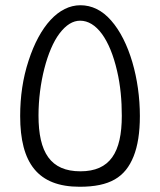

<svg xmlns="http://www.w3.org/2000/svg" viewBox="-20 -703 611 733"><path d="M284 10C399 10 458 -26 490 -106C506 -146 514 -197 514 -260C514 -401 474 -546 404 -625C370 -664 330 -683 287 -683C204 -683 132 -604 89 -471C67 -404 57 -334 57 -260C57 -80 125 10 284 10ZM287 -49C173 -49 127 -121 127 -262C127 -385 160 -513 207 -575C232 -608 258 -624 286 -624C347 -624 399 -554 427 -432C440 -377 445 -319 445 -261C445 -121 400 -49 287 -49Z"/></svg>

Font: Noto Kufi Arabic Light
Style: Regular
Weight: 300
Designer: Monotype Design Team, David Williams, Khaled Hosny
Foundry: Google LLC
Version: Version 2.109